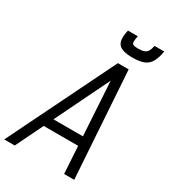

<svg xmlns="http://www.w3.org/2000/svg" viewBox="-269 -1133 1108 1250"><g transform="rotate(30 285.0 -508.0)"><path d="M-29.5 0 363 -800H444L496.5 0H420.5L379.5 -678L49.5 0ZM101 -204.5 134 -273.5H450L453 -204.5ZM426.5 -878.5Q345 -878.5 320.2 -910.2Q295.5 -942 314 -1016.5H388Q381.5 -987 382 -972.2Q382.5 -957.5 393.2 -952.5Q404 -947.5 428.5 -947.5Q458 -947.5 474.5 -954Q491 -960.5 499.8 -975.5Q508.5 -990.5 513.5 -1016.5H586.5Q577.5 -964 560 -933.8Q542.5 -903.5 510.5 -891Q478.5 -878.5 426.5 -878.5Z"/></g></svg>

Font: Victor Mono Thin
Style: Italic
Weight: 100
Italic angle: -12°
Monospace: yes
Designer: Rune Bjørnerås
Version: Version 1.561;gftools[0.9.30]